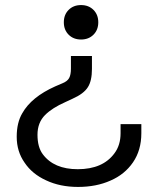

<svg xmlns="http://www.w3.org/2000/svg" viewBox="-20 -523 604 758"><path d="M416 190Q360 215 288 215Q217 215 162 189Q107 164 77 119Q46 75 46 17Q46 -39 68 -76Q104 -140 198 -182L226 -194Q246 -202 253 -215Q260 -228 260 -252V-302H343V-251Q343 -204 327 -179Q311 -153 266 -133L238 -120Q186 -97 158 -69Q128 -39 128 9Q128 58 149 86Q193 145 287 145Q386 145 432 82Q456 50 456 3V-33H538V3Q538 70 505 118Q472 166 416 190ZM251 -386Q232 -405 232 -435Q232 -465 251 -484Q270 -503 300 -503Q330 -503 349 -484Q368 -465 368 -435Q368 -405 349 -386Q330 -367 300 -367Q270 -367 251 -386Z"/></svg>

Font: Rilu
Style: Regular
Weight: 500
Designer: Alí Sinisterra
Foundry: Alí Sinisterra
Version: 0.1